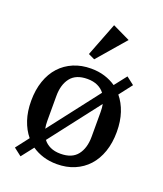

<svg xmlns="http://www.w3.org/2000/svg" viewBox="-150 -890 873 1028"><g transform="rotate(20 286.0 -376.5)"><path d="M46 5 103 -69Q74 -104 58 -152Q42 -200 42 -260Q42 -323 59.5 -373.5Q77 -424 109 -459Q141 -494 186 -513Q231 -532 286 -532Q328 -532 363.5 -521Q399 -510 428 -490L482 -559L526 -525L469 -451Q498 -416 514 -368Q530 -320 530 -260Q530 -197 512.5 -146.5Q495 -96 463 -61Q431 -26 386 -7Q341 12 286 12Q244 12 208.5 1Q173 -10 144 -30L90 39ZM384 -430Q369 -450 344.5 -461.5Q320 -473 286 -473Q221 -473 190.5 -434Q160 -395 160 -330V-190Q160 -164 164 -145ZM286 -47Q351 -47 381.5 -86Q412 -125 412 -190V-330Q412 -356 408 -375L188 -90Q203 -70 227.5 -58.5Q252 -47 286 -47ZM247 -601 321 -792 421 -744 283 -584Z"/></g></svg>

Font: IBM Plex Serif Medm
Style: Regular
Weight: 500
Designer: Mike Abbink, Paul van der Laan, Pieter van Rosmalen
Foundry: Bold Monday
Version: Version 3.001